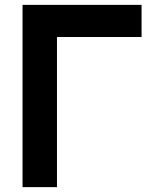

<svg xmlns="http://www.w3.org/2000/svg" viewBox="-20 -770 613 790"><path d="M562.5 -750V-617.7H214.4V0H72.8V-750Z"/></svg>

Font: Manrope3 ExtraBold
Style: Bold
Weight: 800
Width: 4
Designer: Mikhail Sharanda
Foundry: Mikhail Sharanda
Version: Version 3.000;PS 003.000;hotconv 1.0.88;makeotf.lib2.5.64775